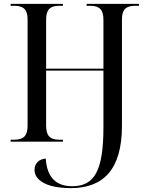

<svg xmlns="http://www.w3.org/2000/svg" viewBox="-20 -734 767 995"><path d="M346 241C516 241 612 144 612 -82V-634C612 -685 633 -704 681 -704H700V-714H429V-704H447C496 -704 516 -684 516 -631V-378H219V-632C219 -684 239 -704 287 -704H306V-714H35V-704H53C102 -704 123 -685 123 -633V-83C123 -30 102 -10 54 -10H35V0H306V-10H287C239 -10 219 -30 219 -83V-368H516V-75C516 154 468 231 354 231C274 231 224 189 217 88C182 90 159 113 159 146C159 187 193 214 244 229C276 238 317 241 346 241Z"/></svg>

Font: Noto Serif Display SemiCondensed
Style: Regular
Weight: 400
Width: 4
Designer: Monotype Design Team
Foundry: Monotype Imaging Inc.
Version: Version 2.009